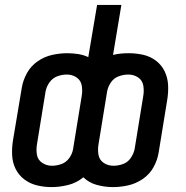

<svg xmlns="http://www.w3.org/2000/svg" viewBox="-20 -755 760 783"><path d="M443 -79Q420 -79 402.5 -91Q385 -103 381.5 -124.5Q378 -146 382 -168L417 -383Q421 -403 433 -420Q445 -437 464.5 -444Q484 -451 503 -451Q526 -451 543.5 -439Q561 -427 564.5 -405.5Q568 -384 564 -362L529 -147Q525 -128 513 -110.5Q501 -93 481.5 -86Q462 -79 443 -79ZM192 -79Q170 -79 152 -91Q134 -103 130.5 -124.5Q127 -146 131 -168L166 -383Q170 -403 182.5 -420Q195 -437 214 -444Q233 -451 253 -451Q275 -451 292.5 -439Q310 -427 313.5 -405.5Q317 -384 313 -362L278 -147Q275 -128 262.5 -110.5Q250 -93 230.5 -86Q211 -79 192 -79ZM190 8Q223 8 257.5 -0.5Q292 -9 320 -32Q342 -10 374.5 -1Q407 8 441 8Q471 8 502.5 1Q534 -6 562 -25Q590 -44 606 -73Q622 -102 627 -133L662 -348Q667 -378 665.5 -408Q664 -438 651.5 -464Q639 -490 616 -507.5Q593 -525 564 -531.5Q535 -538 505 -538Q489 -538 473 -536.5Q457 -535 441 -531L475 -735H376L340 -522Q321 -531 299 -534.5Q277 -538 254 -538Q224 -538 192.5 -531Q161 -524 133.5 -505Q106 -486 90 -457Q74 -428 69 -398L33 -183Q28 -152 29.5 -122Q31 -92 43.5 -66.5Q56 -41 79 -23.5Q102 -6 131 1Q160 8 190 8Z"/></svg>

Font: Iosevka Sparkle Medium Oblique
Style: Regular
Weight: 500
Italic angle: -9°
Designer: Belleve Invis
Foundry: Belleve Invis
Version: Version 4.5.0; ttfautohint (v1.8.3)